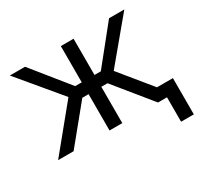

<svg xmlns="http://www.w3.org/2000/svg" viewBox="-147 -724 1108 1064"><g transform="rotate(-30 407.0 -192.0)"><path d="M28.3 0 252.9 -274.4 31.2 -540H128.4L315.4 -308.1H357.4V-540H439V-308.1H479.5L666 -540H763.7L542.5 -274.4L766.6 0H667.5L478.5 -232.4H439V0H357.4V-232.4H317.4L127.4 0ZM725.1 156.2V0H687V-75.7H806.6V156.2Z"/></g></svg>

Font: V-Inter
Style: Regular-375
Weight: 375
Designer: Rasmus Andersson
Foundry: rsms
Version: Version 4.000;git-4146feb